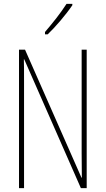

<svg xmlns="http://www.w3.org/2000/svg" viewBox="-20 -970 544 990"><path d="M353 -943V-950H323C289 -898 257 -858 212 -805V-793H226C265 -830 320 -894 353 -943ZM427 0V-714H401V-181C401 -152 402 -99 402 -54H400L109 -714H78V0H104V-548C104 -604 104 -637 103 -664H105L397 0Z"/></svg>

Font: Noto Sans Tamil ExtraCondensed Thin
Style: Regular
Weight: 100
Width: 2
Designer: Jelle Bosma - Monotype Design Team
Foundry: Monotype Imaging Inc.
Version: Version 2.004